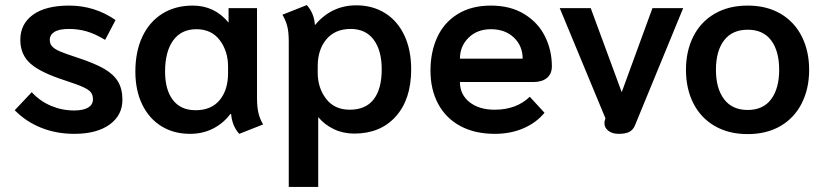

<svg xmlns="http://www.w3.org/2000/svg" viewBox="-20 -517 3244 756"><path d="M38 -83 105 -154Q137 -119 180.5 -100.5Q224 -82 272 -82Q308 -82 327 -93.5Q346 -105 346 -126Q346 -142 338.5 -152.5Q331 -163 308.5 -173.5Q286 -184 237 -200Q140 -231 100 -266.5Q60 -302 60 -360Q60 -423 110 -459Q160 -495 252 -495Q353 -495 435 -438L394 -360Q354 -384 321 -393.5Q288 -403 251 -403Q213 -403 194.5 -391.5Q176 -380 176 -360Q176 -344 186 -333.5Q196 -323 217.5 -314Q239 -305 285 -290Q352 -268 389.5 -246.5Q427 -225 444.5 -196Q462 -167 462 -124Q462 -63 411.5 -26.5Q361 10 272 10Q202 10 142 -14Q82 -38 38 -83Z M513 -235Q513 -314 540.5 -372.5Q568 -431 619 -463Q670 -495 739 -495Q825 -495 880 -428V-485H992V-132Q992 -96 997.5 -72.5Q1003 -49 1016 -27L922 10Q894 -21 890 -68H887Q859 -31 818.5 -10.5Q778 10 728 10Q664 10 615.5 -20Q567 -50 540 -105.5Q513 -161 513 -235ZM878 -229V-255Q878 -315 845.5 -358.5Q813 -402 753 -402Q694 -402 662 -358Q630 -314 630 -235Q630 -163 661 -123Q692 -83 750 -83Q812 -83 845 -123Q878 -163 878 -229Z M1117 -353Q1117 -391 1111 -414Q1105 -437 1092 -459L1188 -497Q1217 -465 1220 -418Q1285 -496 1383 -496Q1447 -496 1496 -465.5Q1545 -435 1572 -378Q1599 -321 1599 -244Q1599 -126 1538.5 -58.5Q1478 9 1375 9Q1331 9 1294.5 -8.5Q1258 -26 1233 -56V219H1117ZM1483 -244Q1483 -318 1451.5 -360.5Q1420 -403 1361 -403Q1299 -403 1265 -362Q1231 -321 1231 -257V-231Q1231 -171 1264 -128Q1297 -85 1357 -85Q1420 -85 1451.5 -126Q1483 -167 1483 -244Z M1675 -239Q1675 -312 1701.5 -370Q1728 -428 1782 -461.5Q1836 -495 1913 -495Q1990 -495 2044.5 -461.5Q2099 -428 2126 -373.5Q2153 -319 2153 -256Q2153 -226 2133.5 -210Q2114 -194 2080 -194H1791Q1791 -145 1828.5 -115Q1866 -85 1928 -85Q2013 -85 2066 -136L2124 -73Q2092 -34 2041.5 -12Q1991 10 1928 10Q1850 10 1793 -20.5Q1736 -51 1705.5 -107.5Q1675 -164 1675 -239ZM2038 -286Q2038 -336 2003.5 -369Q1969 -402 1913 -402Q1859 -402 1825 -368.5Q1791 -335 1791 -286Z M2360 -32Q2360 -40 2362 -45L2364 -51L2184 -485H2306L2428 -154L2549 -485H2670L2480 -23Q2473 -6 2458.5 2Q2444 10 2416 10Q2391 10 2375.5 -2Q2360 -14 2360 -32Z M2681 -242Q2681 -316 2710 -373.5Q2739 -431 2794 -463Q2849 -495 2924 -495Q2999 -495 3053.5 -463Q3108 -431 3137 -373.5Q3166 -316 3166 -242Q3166 -168 3137 -110.5Q3108 -53 3053.5 -21Q2999 11 2924 11Q2849 11 2794 -21Q2739 -53 2710 -110.5Q2681 -168 2681 -242ZM3048 -242Q3048 -316 3016.5 -358Q2985 -400 2924 -400Q2863 -400 2831 -358Q2799 -316 2799 -242Q2799 -169 2831 -126.5Q2863 -84 2924 -84Q2985 -84 3016.5 -126.5Q3048 -169 3048 -242Z"/></svg>

Font: Niramit SemiBold
Style: Regular
Weight: 600
Designer: Katatrad Aksorn Co.,Ltd.
Foundry: Cadson Demak Co.,Ltd.
Version: Version 1.001; ttfautohint (v1.6)